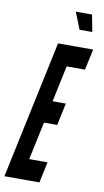

<svg xmlns="http://www.w3.org/2000/svg" viewBox="-107 -961 543 1007"><g transform="rotate(10 164.5 -457.5)"><path d="M-7 0H179.5L203 -111H105.5L148.5 -313H219L244 -431H173.5L214.5 -624H312L336 -735H149ZM247.5 -825H315.5L298.5 -915H212Z"/></g></svg>

Font: League Gothic SemiCondensed Italic
Style: Regular
Weight: 400
Width: 4
Designer: The League of Moveable Type
Version: Version 1.600; ttfautohint (v1.8.3)